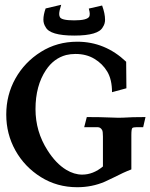

<svg xmlns="http://www.w3.org/2000/svg" viewBox="-20 -763 623 795"><path d="M299.8 12.2Q216.3 12.2 149.2 -29.8Q82 -71.8 43.9 -139.9Q5.9 -208 5.9 -288.6Q5.9 -370.1 43.9 -438Q82 -505.9 149.2 -548.1Q216.3 -590.3 299.8 -590.3Q415 -590.3 502.4 -507.3L503.4 -397.5L443.8 -381.3Q443.8 -433.6 424.1 -466.6Q404.3 -499.5 370.8 -519.5Q337.4 -539.6 292.5 -539.6Q272.5 -539.6 253.9 -535.2Q202.6 -521.5 170.4 -473.1Q127 -408.2 127 -311Q127 -218.3 176.8 -140.6Q211.4 -85.9 253.9 -60.1Q287.1 -40 320.3 -40Q365.7 -40 406.2 -73.7V-197.8Q406.2 -218.8 402.8 -224.6Q396 -236.3 384.8 -236.3H328.6L339.4 -278.3Q394.5 -278.3 439 -276.4Q454.1 -275.4 470.7 -275.4Q481.9 -275.4 491.2 -275.9Q524.4 -278.3 582.5 -278.3L572.8 -236.3H545.4Q532.7 -236.3 528.3 -233.2Q523.9 -230 523.9 -203.1V-61.5Q491.7 -49.3 451.2 -28.3Q427.7 -16.6 414.1 -10.7Q360.8 12.2 299.8 12.2ZM287.6 -615.7Q186.5 -615.7 168.9 -650.9Q159.7 -664.6 159.7 -681.6Q159.7 -702.1 168.9 -728L233.4 -743.2Q225.1 -717.3 225.1 -705.1Q225.1 -698.7 227.5 -693.4Q232.4 -678.7 287.1 -678.7Q340.8 -678.7 349.6 -694.3Q351.6 -697.8 351.6 -706.5Q351.6 -712.9 347.7 -727.5L402.8 -740.2Q415 -707 415 -681.2Q415 -664.1 405.8 -650.9Q388.2 -615.7 287.6 -615.7Z"/></svg>

Font: Quaaykop
Style: Bold
Weight: 700
Designer: Tup Wanders
Foundry: Free font, DO NOT SELL
Version: Version 1.00;July 31, 2023;FontCreator 11.5.0.2430 64-bit